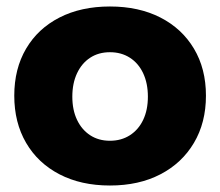

<svg xmlns="http://www.w3.org/2000/svg" viewBox="-20 -566 678 592"><path d="M319 -546Q408 -546 474.5 -512Q541 -478 578 -416Q615 -354 615 -271Q615 -188 578 -125.5Q541 -63 474.5 -28.5Q408 6 319 6Q230 6 163.5 -28.5Q97 -63 60.5 -125.5Q24 -188 24 -271Q24 -354 60.5 -416Q97 -478 163.5 -512Q230 -546 319 -546ZM319 -405Q284 -405 258 -388Q232 -371 217.5 -340Q203 -309 203 -268Q203 -227 217.5 -196.5Q232 -166 258 -149Q284 -132 319 -132Q354 -132 380.5 -149Q407 -166 421.5 -196.5Q436 -227 436 -268Q436 -309 421.5 -340Q407 -371 380.5 -388Q354 -405 319 -405Z"/></svg>

Font: Alexandria
Style: Bold
Weight: 700
Designer: Mohamed Gaber
Foundry: Kief Type Foundry
Version: Version 5.100